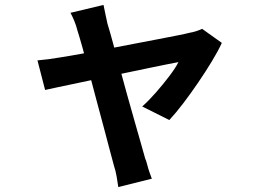

<svg xmlns="http://www.w3.org/2000/svg" viewBox="-20 -655 1040 779"><path d="M400 -635Q403 -618 407.5 -598.5Q412 -579 416 -559Q425 -530 437.5 -484Q450 -438 465 -383Q480 -328 495.5 -271.5Q511 -215 526 -163.5Q541 -112 552 -72.5Q563 -33 569 -12Q573 -4 577 12Q581 28 586.5 44Q592 60 596 70L460 104Q457 83 453 60Q449 37 442 16Q436 -6 425 -47.5Q414 -89 400 -142Q386 -195 370.5 -252Q355 -309 341 -363.5Q327 -418 314.5 -462.5Q302 -507 294 -532Q289 -552 281.5 -570Q274 -588 266 -603ZM880 -481Q865 -448 839.5 -406Q814 -364 784 -320Q754 -276 724 -236.5Q694 -197 667 -168L557 -223Q583 -246 612 -279Q641 -312 666.5 -345.5Q692 -379 704 -403Q693 -401 662.5 -395Q632 -389 589 -380Q546 -371 495.5 -360.5Q445 -350 394 -339Q343 -328 297 -318.5Q251 -309 216 -301.5Q181 -294 163 -290L132 -410Q156 -412 178 -415Q200 -418 224 -422Q236 -424 266.5 -429Q297 -434 339.5 -442Q382 -450 431 -459.5Q480 -469 530 -478.5Q580 -488 624 -496.5Q668 -505 701 -511.5Q734 -518 749 -522Q762 -524 776 -528.5Q790 -533 800 -538Z"/></svg>

Font: Farlight84_Sys_V01
Style: Bold
Weight: 700
Designer: Monotype Design Team, Nadine Chahine and Nizar Qandah
Foundry: Monotype Imaging Inc.
Version: Version 2.004;October 31, 2024;FontCreator 14.0.0.2814 64-bi